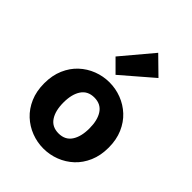

<svg xmlns="http://www.w3.org/2000/svg" viewBox="-233 -934 1066 1066"><g transform="rotate(45 300.0 -401.5)"><path d="M300 12Q251 12 205.5 -5.5Q160 -23 124.5 -56Q89 -89 68 -137.5Q47 -186 47 -248Q47 -310 68 -358.5Q89 -407 124.5 -440Q160 -473 205.5 -490.5Q251 -508 300 -508Q349 -508 394.5 -490.5Q440 -473 475.5 -440Q511 -407 532 -358.5Q553 -310 553 -248Q553 -186 532 -137.5Q511 -89 475.5 -56Q440 -23 394.5 -5.5Q349 12 300 12ZM300 -107Q351 -107 376.5 -145Q402 -183 402 -248Q402 -313 376.5 -351Q351 -389 300 -389Q249 -389 223.5 -351Q198 -313 198 -248Q198 -183 223.5 -145Q249 -107 300 -107ZM294 -561 222 -633 375 -815 475 -717Z"/></g></svg>

Font: Source Code Pro
Style: Bold
Weight: 700
Monospace: yes
Designer: Paul D. Hunt, Teo Tuominen
Foundry: Adobe Systems Incorporated
Version: Version 2.030;PS 1.000;hotconv 16.6.51;makeotf.lib2.5.65220